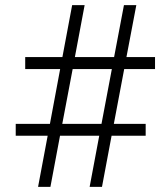

<svg xmlns="http://www.w3.org/2000/svg" viewBox="-20 -731 626 751"><path d="M177.2 0 214.8 -200.2H368.2L330.6 0H378.9L416.5 -200.2H549.8V-246.6H425.3L465.8 -460.9H586.4V-507.8H474.6L513.2 -710.9H464.8L426.3 -507.8H272.9L311 -710.9H262.2L224.1 -507.8H78.6V-460.9H215.3L175.3 -246.6H41.5V-200.2H166.5L128.9 0ZM264.2 -460.9H417.5L377 -246.6H223.6Z"/></svg>

Font: Vazirmatn ExtraLight
Style: Regular
Weight: 200
Designer: Saber Rastikerdar
Foundry: Saber Rastikerdar
Version: Version 33.003